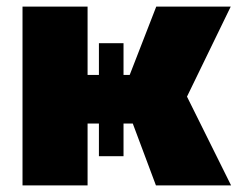

<svg xmlns="http://www.w3.org/2000/svg" viewBox="-20 -559 717 579"><path d="M47.9 0V-539.1H244.1V-333H371.1L451.2 -539.1H675.8L543.9 -267.6L676.8 0H450.2L380.4 -186.5H244.1V0ZM278.3 -428.7H352.5V-87.9H278.3Z"/></svg>

Font: Inter 18pt Black
Style: Regular
Weight: 900
Designer: Rasmus Andersson
Foundry: rsms
Version: Version 4.001;git-66647c0bb